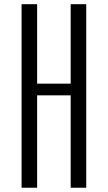

<svg xmlns="http://www.w3.org/2000/svg" viewBox="-20 -879 505 899"><path d="M81.1 0V-859.4H153.8V-487.3H311V-859.4H383.8V0H311V-432.6H153.8V0Z"/></svg>

Font: Antonio Thin
Style: Regular
Weight: 250
Designer: Vernon Adams
Foundry: Vernon Adams
Version: Version 1.002